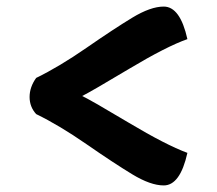

<svg xmlns="http://www.w3.org/2000/svg" viewBox="-20 -660 660 584"><path d="M90 -313Q70 -335 70 -365Q70 -395 90 -423Q160 -457 243 -514.5Q326 -572 382 -606Q438 -640 478 -640Q528 -640 550 -541Q487 -519 372.5 -450.5Q258 -382 230 -368Q259 -354 372 -286.5Q485 -219 550 -195Q528 -96 478 -96Q438 -96 382 -130Q326 -164 243 -221.5Q160 -279 90 -313Z"/></svg>

Font: MeriendaOneRegular
Style: Regular
Weight: 400
Designer: Eduardo Rodriguez Tunni
Foundry: Eduardo Rodriguez Tunni
Version: Version 1.001